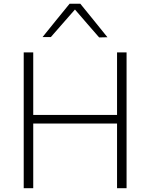

<svg xmlns="http://www.w3.org/2000/svg" viewBox="-20 -988 789 1008"><path d="M104.5 0V-713H154.5V-384.5H594.5V-713H644.5V0H594.5V-339.5H154.5V0ZM500.5 -791.5Q468.5 -828.5 437 -864.5Q405.5 -900.5 373.5 -938Q341 -901 310 -865.5Q279 -830 247 -793.5H203.5Q238.5 -837 274 -880.8Q309.5 -924.5 345.5 -968.5H401.5Q437 -924.5 473 -880.5Q508.5 -836.5 544 -792.5Z"/></svg>

Font: Heraclito ExtraLight
Style: Regular
Weight: 200
Designer: Kostas Bartsokas (font) & Cristiano Sobral (main changes)
Foundry: Kostas Bartsokas (font) & Cristiano Sobral (main changes)
Version: Version 1.00;July 8, 2020;FontCreator 13.0.0.2655 64-bit